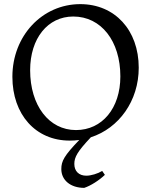

<svg xmlns="http://www.w3.org/2000/svg" viewBox="-20 -669 732 930"><path d="M652 -341C652 -523 536 -649 369 -649C184 -649 40 -495 40 -297C40 -114 153 12 317 12C333 12 349 11 364 9C291 85 277 111 277 150C277 204 322 241 388 241C419 231 461 204 488 178L475 159C454 172 421 182 398 182C362 182 340 160 340 125C340 92 355 65 420 -4C556 -48 652 -180 652 -341ZM126 -329C126 -483 211 -589 335 -589C470 -589 563 -470 563 -299C563 -145 475 -39 348 -39C217 -39 126 -158 126 -329Z"/></svg>

Font: Alegreya SC
Style: Regular
Weight: 400
Designer: Juan Pablo del Peral
Foundry: Huerta Tipografica
Version: Version 2.007;PS 002.007;hotconv 1.0.88;makeotf.lib2.5.64775